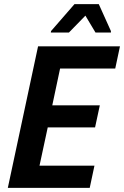

<svg xmlns="http://www.w3.org/2000/svg" viewBox="-20 -913 603 933"><path d="M18 0 165 -688H563L540 -580H272L234 -401H465L442 -294H212L172 -108H439L416 0ZM227 -755 228 -762 342 -893H460L519 -762V-755H444L395 -837L315 -755Z"/></svg>

Font: Saira SemiCondensed SemiBold
Style: Italic
Weight: 600
Width: 4
Italic angle: -12°
Designer: Hector Gatti with collaboration of the Omnibus-Type team
Foundry: Omnibus-Type
Version: Version 1.101